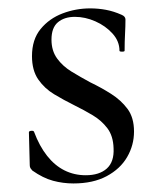

<svg xmlns="http://www.w3.org/2000/svg" viewBox="-20 -418 378 449"><path d="M100.4 -325.2Q100.4 -299.4 113.5 -281.3Q126.6 -263.2 147.4 -250.5Q168.2 -237.8 190.8 -225.6Q216.6 -213.2 239.8 -198.5Q263 -183.8 278.2 -163.4Q293.4 -143 293.4 -110.4Q293.4 -78.4 277.3 -50.7Q261.2 -23 229.4 -6Q197.6 11 151.6 11Q127.4 11 104 4.7Q80.6 -1.6 55.6 -19.2Q53.6 -21.2 51.6 -24.2Q49.6 -27.2 49.6 -31.2L47.6 -108.6Q47.6 -111.6 53.1 -112.1Q58.6 -112.6 59.6 -109.8Q72.2 -76.2 90.2 -53.5Q108.2 -30.8 130.9 -19.5Q153.6 -8.2 180.4 -8.2Q212.4 -8.2 229.8 -23.9Q247.2 -39.6 245.6 -71.2Q244.8 -100 231.1 -118.1Q217.4 -136.2 196.8 -148.5Q176.2 -160.8 153.8 -171.8Q129.2 -184 106.6 -197.6Q84 -211.2 69.4 -232.3Q54.8 -253.4 54.8 -286.8Q54.8 -325.6 75 -350.2Q95.2 -374.8 126.3 -386.6Q157.4 -398.4 191 -398.4Q209.8 -398.4 227.9 -395Q246 -391.6 264.4 -383.4Q273.4 -379.6 273.4 -372.4Q273.4 -356.4 272.4 -338.5Q271.4 -320.6 271.4 -299.4Q271.4 -297.2 265.4 -297.2Q259.4 -297.2 259.4 -299.4Q259.4 -321.6 243.1 -339.6Q226.8 -357.6 203 -368.1Q179.2 -378.6 155 -378.6Q130.6 -378.6 115.5 -366Q100.4 -353.4 100.4 -325.2Z"/></svg>

Font: Cormorant Infant Light
Style: Regular
Weight: 300
Designer: Christian Thalmann (Catharsis Fonts)
Foundry: Catharsis Fonts
Version: Version 4.001